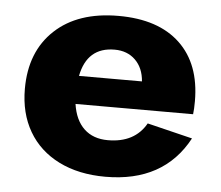

<svg xmlns="http://www.w3.org/2000/svg" viewBox="-41 -516 656 571"><g transform="rotate(5 286.5 -230.0)"><path d="M293 10Q213 10 154 -19.5Q95 -49 63.5 -103Q32 -157 32 -230Q32 -341 101 -405.5Q170 -470 291 -470Q410 -470 474.5 -409Q539 -348 539 -237Q539 -226 538.5 -215.5Q538 -205 537 -198H186Q193 -150 220 -124.5Q247 -99 291 -99Q371 -99 405 -159L540 -126Q467 10 293 10ZM288 -369Q206 -369 189 -282H377Q374 -322 350 -345.5Q326 -369 288 -369Z"/></g></svg>

Font: Jost*
Style: Bold
Weight: 700
Version: Version 3.7